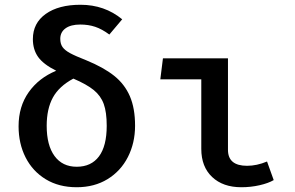

<svg xmlns="http://www.w3.org/2000/svg" viewBox="-20 -773 1240 806"><path d="M493 -692 439 -628Q408 -651 379.5 -660.5Q351 -670 317 -670Q277 -670 255 -654Q233 -638 233 -610Q233 -589 242.5 -575.5Q252 -562 274 -550Q296 -538 342 -520Q415 -490 459 -455Q503 -420 525 -369.5Q547 -319 547 -245Q547 -173 517 -114Q487 -55 431.5 -21Q376 13 302 13Q227 13 172 -20.5Q117 -54 87.5 -112Q58 -170 58 -243Q58 -326 100.5 -386Q143 -446 216 -476Q162 -503 140 -534Q118 -565 118 -609Q118 -676 172 -714.5Q226 -753 318 -753Q419 -753 493 -692ZM176 -245Q176 -163 209 -118Q242 -73 302 -73Q363 -73 395.5 -116.5Q428 -160 428 -245Q428 -302 415.5 -336.5Q403 -371 373.5 -395Q344 -419 288 -443Q228 -411 202 -363.5Q176 -316 176 -245Z M653 -440 664 -528H937V-144Q937 -77 1017 -77Q1058 -77 1101 -95L1129 -17Q1107 -4 1070 4.5Q1033 13 993 13Q916 13 870.5 -30Q825 -73 825 -148V-440Z"/></svg>

Font: Fira Mono Medium
Style: Regular
Weight: 500
Designer: Carrois Corporate & Edenspiekermann AG
Foundry: Carrois Corporate GbR & Edenspiekermann AG
Version: Version 3.206